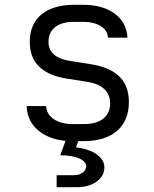

<svg xmlns="http://www.w3.org/2000/svg" viewBox="-20 -579 640 800"><path d="M329 9C451 9 517 -53 517 -153C517 -245 464 -295 355 -312L273 -325C214 -334 182 -360 182 -405C182 -457 221 -488 287 -488H326C387 -488 428 -462 430 -422H511C508 -505 436 -559 328 -559H289C172 -559 104 -503 104 -405C104 -318 156 -267 261 -251L344 -238C404 -229 439 -198 439 -148C439 -96 402 -62 330 -62H282C220 -62 174 -91 172 -137H91C93 -55 159 -1 253 8L231 68C299 68 339 88 339 114C339 133 319 151 289 151H216V201H300C369 201 415 165 415 119C415 66 348 40 297 35L306 9Z"/></svg>

Font: Tekne LDO Light
Style: Regular
Weight: 300
Monospace: yes
Designer: Alessio Laiso, Mario Rullo, Paolo Rosset
Foundry: Alessio Laiso
Version: Version 1.000;hotconv 1.0.109;makeotfexe 2.5.65596